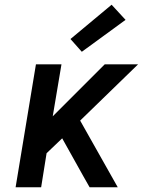

<svg xmlns="http://www.w3.org/2000/svg" viewBox="-20 -792 640 812"><path d="M46 0 132 -520H240L203 -300L423 -520H564L319 -282L478 0H359L334 -44L243 -207L177 -144L154 0ZM326 -573 278 -627 452 -772 511 -708Z"/></svg>

Font: Iosevka SS04 Semibold Extended
Style: Italic
Weight: 600
Width: 7
Italic angle: -9°
Monospace: yes
Designer: Belleve Invis
Foundry: Belleve Invis
Version: Version 19.0.0; ttfautohint (v1.8.4)